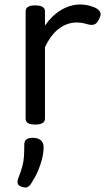

<svg xmlns="http://www.w3.org/2000/svg" viewBox="-20 -539 485 854"><path d="M136 15Q115 15 104.5 8.5Q94 2 94 -11V-489Q94 -502 104.5 -508.5Q115 -515 136 -515Q158 -515 169 -508.5Q180 -502 180 -489V-425Q195 -447 213 -464.5Q231 -482 251 -494Q271 -506 292.5 -512.5Q314 -519 336 -519Q359 -519 380.5 -513Q402 -507 413 -499Q424 -491 427 -481Q430 -471 419 -451Q412 -436 401 -431Q390 -426 374 -430Q363 -433 350.5 -436Q338 -439 321 -439Q301 -439 281.5 -432.5Q262 -426 243.5 -412.5Q225 -399 209 -378Q193 -357 180 -329V-11Q180 2 169 8.5Q158 15 136 15ZM74 291Q62 286 59 278Q56 270 61 255Q73 224 79 202Q85 180 86.5 157.5Q88 135 88 105Q88 88 97.5 81Q107 74 126 74Q149 74 161.5 85Q174 96 174 115Q174 140 167 168Q160 196 148 223.5Q136 251 120 275Q110 291 100 294Q90 297 74 291Z"/></svg>

Font: Playwrite PL
Style: Regular
Weight: 400
Designer: Veronika Burian, José Scaglione
Foundry: TypeTogether
Version: Version 1.002